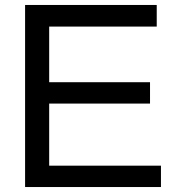

<svg xmlns="http://www.w3.org/2000/svg" viewBox="-20 -753 723 773"><path d="M81 0V-733H611V-646H178V-422H584V-336H178V-86H628V0Z"/></svg>

Font: MongolianScript
Style: Regular
Weight: 400
Designer: Bolorsoft LLC, NUM
Foundry: Bolorsoft LLC
Version: Version 3.2